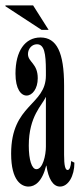

<svg xmlns="http://www.w3.org/2000/svg" viewBox="-28 -680 299 707"><path d="M141 -419V-402C141 -291 13 -297 13 -114C13 -13 52 7 77 7C100 7 127 -10 142 -70H143C150 -22 167 7 193 7C223 7 246 -31 246 -81L234 -87C233 -66 228 -54 221 -54C212 -54 208 -71 208 -110V-365C208 -487 181 -542 121 -542C64 -542 29 -492 29 -409C29 -295 111 -313 111 -392C111 -447 75 -451 75 -481C75 -500 89 -517 108 -517C135 -517 141 -484 141 -419ZM-8 -657 125 -570H151L94 -660H-8ZM78 -144C78 -253 128 -293 140 -322H141V-140C141 -109 130 -57 106 -57C89 -57 78 -91 78 -144Z"/></svg>

Font: Americaine Condensed
Style: Regular
Weight: 400
Width: 3
Designer: Alan Madić
Foundry: ESAD Valence
Version: Version 0.001;Glyphs 3.1.2 (3151)